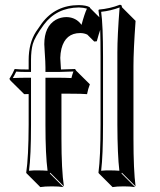

<svg xmlns="http://www.w3.org/2000/svg" viewBox="-20 -718 664 798"><path d="M397.9 -200.2V-481.9Q397.9 -551.8 396.5 -594.2Q390.1 -575.2 382.3 -546.4L371.6 -545.4L342.8 -574.2Q329.1 -580.6 313.5 -580.6Q252 -580.6 235.4 -515.6Q231 -497.1 230.5 -477.5Q230.5 -471.2 233.4 -429.2Q251 -429.7 292 -431.2L296.9 -423.8L353.5 -367.7Q345.7 -347.7 341.8 -326.7Q320.8 -328.6 269.5 -328.6H235.4V-142.6Q235.4 -10.3 245.6 56.6L189 0L187 2.9L243.7 59.6Q225.6 56.6 195.8 56.6Q166 56.6 147.5 59.6L90.8 2.9L88.9 0Q98.6 -64 99.1 -199.2V-327.1Q88.4 -326.7 80.6 -326.7L23.9 -382.8L19 -390.1Q33.2 -412.6 41 -431.2Q56.6 -429.2 99.1 -429.2V-467.8Q99.1 -538.6 129.4 -585.9Q137.2 -598.1 153.8 -621.1Q210.4 -696.8 308.1 -696.8Q338.4 -696.3 353 -688L354 -685.1L393.1 -646Q391.1 -662.6 389.2 -674.8L391.1 -678.2Q437 -682.1 478 -698.2Q482.4 -697.8 484.9 -695.8Q486.8 -692.4 486.8 -688L543.5 -631.3Q534.7 -509.3 534.7 -443.4V-143.6Q534.7 -9.3 543.5 56.6L486.8 0L484.9 2.9L541.5 59.6Q522.9 56.6 494.6 56.6Q465.8 56.6 447.8 59.6L391.1 2.9L389.2 0Q397.9 -65.4 397.9 -200.2ZM99.1 -383.8V-384.8H98.1ZM108.9 -418.9H99.1Q63.5 -418.9 47.4 -420.4Q41 -406.7 33.2 -393.6Q62.5 -395 98.1 -395H108.9V-199.2Q108.9 -70.8 100.6 -8.3Q120.1 -10.3 139.2 -9.8Q158.7 -9.8 177.7 -8.3Q168.9 -74.7 168.9 -199.2V-395H212.9Q251.5 -395 276.9 -393.6Q280.3 -408.2 285.2 -420.9Q242.7 -419.4 222.2 -418.9H168.9V-438Q168.9 -458.5 166 -499.5Q164.1 -525.9 164.1 -534.2Q164.1 -607.9 211.9 -635.7Q232.4 -647 256.8 -647Q296.4 -646 318.8 -614.7Q331.1 -660.6 341.3 -682.1Q326.7 -686.5 308.1 -687Q214.8 -686 162.1 -615.2Q124.5 -564 116.2 -534.7Q108.9 -507.8 108.9 -467.8ZM408.2 -200.2Q408.2 -72.8 400.4 -8.3Q419.9 -10.3 438 -9.8Q457 -9.8 476.1 -8.3Q468.3 -73.7 467.8 -200.2V-500Q467.8 -568.4 477.1 -687Q439.5 -672.9 400.4 -668.9Q408.2 -615.2 408.2 -481.9Z"/></svg>

Font: Linux Biolinum Shadow O
Style: Regular
Weight: 400
Designer: Philipp H. Poll
Foundry: Philipp H. Poll
Version: Version 1.0.4